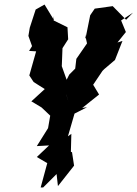

<svg xmlns="http://www.w3.org/2000/svg" viewBox="-20 -584 605 845"><path d="M272 -167 291 -223 274 -231 249 -301 252 -293 255 -372 280 -411 277 -464 216 -494 218 -514 215 -500 176 -564 137 -542 111 -462 105 -426 121 -381 108 -360 139 -358 109 -252 128 -223 177 -192 118 -138 163 -111 201 -75 191 -17 204 -40 142 59 196 56 142 107 188 134 159 241H170L229 182L235 235L306 145L297 86L292 84L294 5L279 16L308 -84L363 -112L342 -109L416 -168L390 -211L431 -272L439 -280L486 -320L519 -404L497 -397L534 -443L513 -494L565 -528L535 -497L476 -557L397 -546L377 -517L356 -413L354 -433L363 -393L316 -325L311 -282L285 -256L260 -207L282 -135Z"/></svg>

Font: Asimov Aggro
Style: CondIt
Weight: 500
Designer: Google
Version: Version 2.000980; 2014